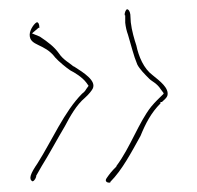

<svg xmlns="http://www.w3.org/2000/svg" viewBox="-20 -452 425 414"><path d="M44 -377C44 -352 76 -359 99 -328C106 -320 124 -305 132 -300C140 -296 157 -286 166 -274L171 -267L166 -260C163 -254 158 -251 157 -250C119 -212 92 -149 61 -100C46 -78 41 -66 50 -61C51 -61 55 -62 58 -71V-73L70 -94C84 -116 105 -155 120 -180C131 -201 145 -226 163 -241C172 -249 178 -257 180 -261C188 -278 161 -295 139 -309H138C132 -315 116 -323 107 -337C97 -351 84 -361 66 -373L49 -380L63 -392H65C65 -401 62 -404 60 -404C56 -404 44 -389 44 -377ZM66 -373ZM99 -327V-328ZM110 -186ZM120 -180ZM166 -260ZM210 -68C205 -61 211 -58 216 -58C217 -58 217 -59 217 -59C217 -59 218 -58 218 -59V-60C243 -85 263 -123 283 -159C294 -186 306 -209 326 -229V-232H329C334 -237 339 -240 341 -246C345 -262 325 -277 309 -290H310H309C290 -304 279 -330 274 -354C270 -366 264 -386 262 -404L261 -421C260 -428 257 -432 254 -432C252 -432 248 -425 249 -419H250V-403C251 -394 253 -385 256 -377C263 -354 268 -332 276 -313C281 -303 292 -292 302 -282C308 -276 318 -273 327 -259L333 -251L332 -249C322 -239 316 -234 306 -222C279 -188 261 -134 231 -94V-93C220 -82 217 -78 210 -68ZM249 -418H250ZM261 -421ZM274 -354ZM283 -159Z"/></svg>

Font: Stray Cat
Style: Hl
Weight: 100
Version: Version 1.0